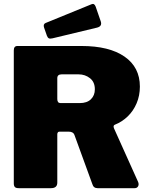

<svg xmlns="http://www.w3.org/2000/svg" viewBox="-20 -982 779 1002"><path d="M701 -32Q706 -19 700.5 -9.5Q695 0 683 0H489Q468 0 462 -21L368 -279Q362 -295 337 -295H291Q284 -295 281.5 -290.5Q279 -286 279 -284V-29Q279 0 246 0H78Q63 0 57.5 -6Q52 -12 52 -25V-719Q52 -742 71 -742H405Q550 -742 630 -686.5Q710 -631 710 -530Q710 -483 693 -443Q676 -403 646.5 -374.5Q617 -346 579 -331Q569 -327 575 -312L701 -32ZM396 -444Q434 -444 454.5 -464Q475 -484 475 -516Q475 -554 449.5 -574Q424 -594 390 -594H302Q279 -594 279 -574V-465Q279 -444 296 -444H396ZM479 -948 506 -870Q514 -845 487 -838L254 -782Q241 -779 235 -782Q229 -785 225 -795L210 -838Q204 -856 218 -862L458 -960Q472 -966 479 -948Z"/></svg>

Font: Libre Franklin Black
Style: Regular
Weight: 900
Designer: Pablo Impallari, Rodrigo Fuenzalida, Nhung Nguyen
Foundry: Impallari Type
Version: Version 3.000